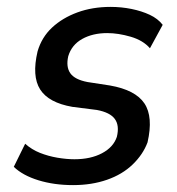

<svg xmlns="http://www.w3.org/2000/svg" viewBox="-20 -528 514 557"><path d="M192 9Q137 9 91.5 -5Q46 -19 20 -44L53 -111Q72 -94 96 -84.5Q120 -75 146.5 -70.5Q173 -66 196 -66Q243 -66 276 -83.5Q309 -101 319 -131Q327 -164 313 -183Q299 -202 261 -209L190 -218Q121 -230 96.5 -268.5Q72 -307 89 -379Q101 -420 131 -448Q161 -476 204.5 -492Q248 -508 301 -508Q332 -508 361.5 -502Q391 -496 414.5 -485Q438 -474 452 -456L415 -388Q395 -411 359 -421.5Q323 -432 291 -432Q249 -432 218.5 -415Q188 -398 178 -365Q171 -334 184 -315.5Q197 -297 234 -290L299 -280Q373 -267 399 -228Q425 -189 408 -115Q395 -80 365 -51Q335 -22 290.5 -6.5Q246 9 192 9Z"/></svg>

Font: Nunito Sans 7pt Condensed SemiBold
Style: Italic
Weight: 600
Width: 3
Italic angle: -9°
Designer: Vernon Adams
Foundry: Vernon Adams
Version: Version 3.101;gftools[0.9.27]